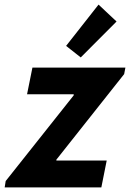

<svg xmlns="http://www.w3.org/2000/svg" viewBox="-37 -818 567 838"><path d="M-12.2 -27.8 284.7 -401.9V-406.7H81.1L104.5 -522.9H510.3L504.9 -494.6L209 -121.1V-117.2H428.7L405.3 0H-16.6ZM251.5 -617.7 393.1 -797.9 471.7 -724.1 315.4 -567.4Z"/></svg>

Font: Reddit Sans Chocolate
Style: Bold Italic
Weight: 700
Italic angle: -11.25°
Designer: Stephen Hutchings
Version: Version 1.013